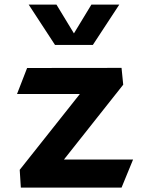

<svg xmlns="http://www.w3.org/2000/svg" viewBox="-20 -838 660 857"><path d="M101 -534.5 56 -418.5H336.5L68 -80L73 -0.5H522.5L574 -126H265.5L530 -460L522.5 -535ZM108 -817.5H232L310 -689L388 -817.5H512.5L394.5 -637.5H225.5Z"/></svg>

Font: Monaspace Argon
Style: Bold
Weight: 700
Designer: Riley Cran & the Lettermatic Team
Foundry: Lettermatic
Version: Version 1.000 (Monaspace Argon)